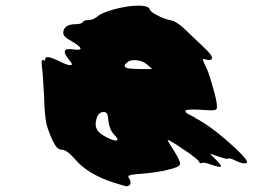

<svg xmlns="http://www.w3.org/2000/svg" viewBox="-20 -682 909 677"><path d="M377.9 -39.1Q420.9 -25.4 424.8 -25.4Q434.6 -24.4 439.5 -33.2Q442.4 -41 435.5 -52.7Q430.7 -58.6 432.6 -60.5Q432.6 -66.4 478.5 -69.3Q537.1 -74.2 570.3 -83Q610.4 -91.8 614.3 -101.6Q618.2 -110.4 594.7 -148.4Q571.3 -184.6 571.3 -187.5Q571.3 -189.5 577.1 -186.5Q583 -183.6 597.7 -174.8Q598.6 -173.8 651.4 -138.7Q678.7 -118.2 680.7 -113.3Q685.5 -103.5 692.4 -107.4Q696.3 -111.3 727.5 -100.6Q754.9 -90.8 758.8 -94.7Q761.7 -98.6 741.2 -119.1L719.7 -140.6L751 -129.9Q782.2 -119.1 785.2 -123Q790 -126 813.5 -114.3Q837.9 -102.5 849.6 -107.4Q852.5 -109.4 849.6 -115.2L847.7 -118.2Q846.7 -121.1 845.7 -122.1Q843.8 -124 841.8 -126.5Q839.8 -128.9 838.9 -129.9Q835 -134.8 816.4 -153.3Q727.5 -236.3 668.9 -265.6Q668 -267.6 660.2 -271.5L646.5 -278.3Q632.8 -285.2 633.8 -291Q634.8 -297.9 688.5 -294.9Q721.7 -292 737.3 -293.9Q745.1 -295.9 745.1 -304.7Q745.1 -327.1 729.5 -377.9Q713.9 -434.6 703.1 -452.1Q694.3 -471.7 695.3 -472.7Q695.3 -473.6 697.3 -473.6H701.2L707 -471.7Q720.7 -469.7 721.7 -470.7Q740.2 -476.6 701.2 -512.7Q690.4 -523.4 637.7 -573.2Q607.4 -603.5 586.9 -609.4Q556.6 -615.2 535.2 -627.9Q510.7 -639.6 507.8 -649.4Q503.9 -662.1 468.8 -662.1Q433.6 -662.1 386.7 -650.4Q336.9 -636.7 325.2 -625Q308.6 -611.3 293 -611.3Q276.4 -611.3 272.5 -604.5Q266.6 -596.7 247.1 -596.7Q207 -596.7 203.1 -569.3Q200.2 -553.7 230.5 -538.1Q261.7 -519.5 263.7 -511.7Q265.6 -509.8 261.7 -507.8Q260.7 -506.8 252.9 -506.8Q251 -505.9 238.3 -507.8Q211.9 -511.7 209 -502.9Q205.1 -494.1 223.6 -470.7Q230.5 -462.9 232.4 -459Q236.3 -452.1 227.5 -452.1Q216.8 -452.1 187.5 -466.8Q139.6 -490.2 139.6 -473.6Q139.6 -464.8 131.8 -470.7Q129.9 -471.7 127.9 -468.8Q127 -466.8 127 -460Q127 -451.2 127.9 -444.3Q130.9 -430.7 135.7 -337.9Q136.7 -286.1 142.6 -251Q146.5 -229.5 164.1 -189.5Q174.8 -168 180.7 -162.1Q188.5 -154.3 197.3 -154.3Q214.8 -154.3 243.2 -122.1Q288.1 -68.4 377.9 -39.1ZM365.2 -193.4Q341.8 -204.1 329.1 -215.8Q312.5 -232.4 319.3 -258.8Q325.2 -287.1 345.7 -287.1Q353.5 -287.1 357.4 -281.2Q361.3 -272.5 362.3 -254.9Q366.2 -223.6 382.8 -207Q398.4 -191.4 392.6 -187.5Q386.7 -183.6 365.2 -193.4ZM516.6 -438.5H468.8Q464.8 -438.5 435.5 -440.4Q407.2 -445.3 428.7 -461.9Q438.5 -471.7 460.9 -469.7Q482.4 -467.8 498 -455.1Z"/></svg>

Font: My Font
Style: x-wing-ships
Weight: 500
Version: Version 0.001